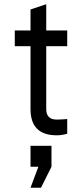

<svg xmlns="http://www.w3.org/2000/svg" viewBox="-20 -630 382 894"><path d="M122.1 -488.3V-585.9L195.3 -610.4V-488.3H293V-415H195.3V-122.1Q195.3 -73.2 244.1 -73.2Q256.3 -73.2 268.6 -74Q280.8 -74.7 293 -75.7V-7.3Q268.6 0 244.1 0Q122.1 0 122.1 -122.1V-415H48.8V-488.3ZM122.1 48.8H219.7V146.5L170.9 244.1H122.1L158.7 146.5H122.1Z"/></svg>

Font: Sanitrixie
Style: Regular
Weight: 400
Designer: Jayvee D. Enaguas (Grand Chaos)
Version: Version 1.1 - 6/9/2013